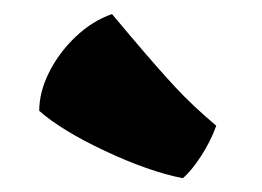

<svg xmlns="http://www.w3.org/2000/svg" viewBox="-20 -866 378 277"><path d="M243.7 -608.9Q255.9 -619.1 269.8 -640.4Q283.7 -661.6 292 -684.6Q257.8 -713.4 232.7 -740.5Q207.5 -767.6 167.5 -814.9L141.6 -845.7Q113.3 -835.9 89.4 -813.2Q65.4 -790.5 51 -762Q36.6 -733.4 36.6 -706.1Q68.8 -677.7 131.6 -648.2Q194.3 -618.7 243.7 -608.9Z"/></svg>

Font: Fruktur
Style: Regular
Weight: 400
Designer: Viktoriya Grabowska
Foundry: Viktoriya Grabowska
Version: Version 1.004; ttfautohint (v1.4.1)